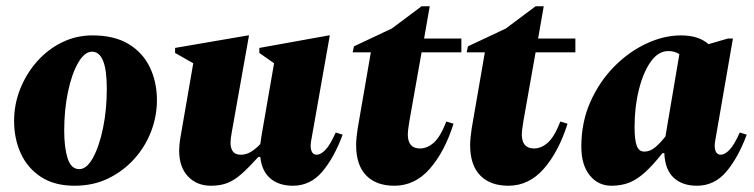

<svg xmlns="http://www.w3.org/2000/svg" viewBox="-20 -583 2408 613"><path d="M218 10Q154 10 111 -18Q68 -46 46.5 -93Q25 -140 25 -197Q25 -250 44.5 -299Q64 -348 98 -386.5Q132 -425 177.5 -447.5Q223 -470 275 -470Q345 -470 390.5 -442.5Q436 -415 458.5 -368Q481 -321 481 -263Q481 -212 462.5 -163.5Q444 -115 409 -76Q374 -37 326 -13.5Q278 10 218 10ZM233 -43Q257 -43 277 -79.5Q297 -116 309 -174.5Q321 -233 321 -299Q321 -360 309 -389Q297 -418 274 -418Q250 -418 229.5 -382.5Q209 -347 197 -289.5Q185 -232 185 -166Q185 -112 196 -77.5Q207 -43 233 -43Z M654 10Q608 10 580 -20Q552 -50 552 -102Q552 -118 555 -138L597 -381L539 -414V-430L772 -470H775L720 -161Q716 -140 716 -127Q716 -110 723.5 -99.5Q731 -89 749 -89Q766 -89 781.5 -98.5Q797 -108 811 -123Q813 -136 815 -150L855 -381L808 -414V-430L1030 -470H1033L973 -131Q970 -113 974.5 -101Q979 -89 991 -89Q1004 -89 1019 -104.5Q1034 -120 1052 -160L1074 -153Q1047 -80 1009 -35Q971 10 915 10Q871 10 843.5 -13Q816 -36 811 -82H805Q774 -48 751.5 -28Q729 -8 706.5 1Q684 10 654 10Z M1239 10Q1181 10 1149 -23Q1117 -56 1117 -120Q1117 -132 1118.5 -145.5Q1120 -159 1122 -173L1164 -416H1106L1110 -435L1231 -492L1326 -563H1352L1334 -460H1453V-416H1326L1287 -196Q1284 -177 1283 -168.5Q1282 -160 1282 -154Q1282 -109 1321 -109Q1344 -109 1365 -127.5Q1386 -146 1405 -195L1428 -188Q1400 -99 1352.5 -44.5Q1305 10 1239 10Z M1603 10Q1545 10 1513 -23Q1481 -56 1481 -120Q1481 -132 1482.5 -145.5Q1484 -159 1486 -173L1528 -416H1470L1474 -435L1595 -492L1690 -563H1716L1698 -460H1817V-416H1690L1651 -196Q1648 -177 1647 -168.5Q1646 -160 1646 -154Q1646 -109 1685 -109Q1708 -109 1729 -127.5Q1750 -146 1769 -195L1792 -188Q1764 -99 1716.5 -44.5Q1669 10 1603 10Z M1932 10Q1890 10 1863 -23Q1836 -56 1836 -115Q1836 -193 1865 -258Q1894 -323 1941 -370.5Q1988 -418 2044 -444Q2100 -470 2154 -470Q2211 -470 2242 -442L2304 -460H2320L2263 -131Q2260 -113 2264.5 -101Q2269 -89 2281 -89Q2294 -89 2309 -104.5Q2324 -120 2342 -160L2364 -153Q2337 -80 2299 -35Q2261 10 2205 10Q2158 10 2130.5 -16Q2103 -42 2101 -94H2095Q2064 -55 2039 -32.5Q2014 -10 1989 0Q1964 10 1932 10ZM2006 -178Q2006 -136 2013 -117.5Q2020 -99 2037 -99Q2055 -99 2071 -112Q2087 -125 2105 -148V-150L2149 -410Q2134 -420 2114 -420Q2082 -420 2058 -386.5Q2034 -353 2020 -297.5Q2006 -242 2006 -178Z"/></svg>

Font: Spectral ExtraBold
Style: Italic
Weight: 800
Italic angle: -10°
Designer: Jean-Baptiste Levee
Foundry: Production Type
Version: Version 2.001